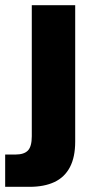

<svg xmlns="http://www.w3.org/2000/svg" viewBox="-73 -556 361 743"><path d="M-53 167V42H-13Q20 42 35 26.5Q50 11 50 -29V-536H218V-8Q218 52 197.5 91Q177 130 137.5 148.5Q98 167 41 167Z"/></svg>

Font: Mona Sans Expanded
Style: Bold
Weight: 700
Width: 7
Designer: Deni Anggara
Foundry: GitHub
Version: Version 2.000